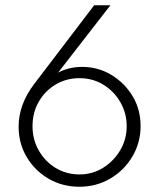

<svg xmlns="http://www.w3.org/2000/svg" viewBox="-20 -702 607 732"><path d="M283 10Q218 10 165.5 -20.5Q113 -51 82 -103Q51 -155 51 -219Q51 -303 109 -380L339 -682H401L182 -400L164 -398Q180 -413 199.5 -424Q219 -435 243 -441Q267 -447 293 -447Q354 -447 404.5 -416.5Q455 -386 485.5 -335.5Q516 -285 516 -221Q516 -158 484.5 -105Q453 -52 400 -21Q347 10 283 10ZM283 -37Q333 -37 373.5 -62.5Q414 -88 438.5 -129.5Q463 -171 463 -221Q463 -271 438.5 -313Q414 -355 373.5 -379.5Q333 -404 283 -404Q233 -404 192.5 -380Q152 -356 128 -314.5Q104 -273 104 -221Q104 -170 128 -128Q152 -86 192.5 -61.5Q233 -37 283 -37Z"/></svg>

Font: Outfit Thin ExtraLight
Style: Regular
Weight: 250
Version: Version 1.100;gftools[0.9.27]